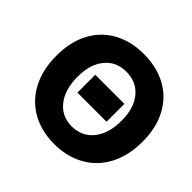

<svg xmlns="http://www.w3.org/2000/svg" viewBox="-179 -917 1119 1119"><g transform="rotate(45 380.5 -357.5)"><path d="M290 -442H530V-295H290ZM51 -361Q51 -476 95.5 -558.5Q140 -641 220 -684.5Q300 -728 405 -728Q511 -728 591.5 -684.5Q672 -641 716.5 -558Q761 -475 761 -361Q761 -246 716.5 -161.5Q672 -77 591 -32Q510 13 405 13Q301 13 220.5 -32Q140 -77 95.5 -161.5Q51 -246 51 -361ZM588 -361Q588 -465 538.5 -524Q489 -583 405 -583Q323 -583 274 -523.5Q225 -464 225 -361Q225 -256 274 -194Q323 -132 405 -132Q489 -132 538.5 -194Q588 -256 588 -361Z"/></g></svg>

Font: Nebula Sans Bold
Style: Regular
Weight: 700
Designer: Paul D. Hunt for Adobe (as Source Sans)
Foundry: Nebula Entertainment & Broadcasting LLC
Version: Version 1.010